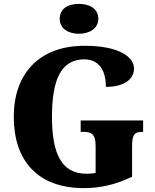

<svg xmlns="http://www.w3.org/2000/svg" viewBox="-20 -960 801 990"><path d="M387 -786C441 -786 487 -813 487 -863C487 -916 441 -940 387 -940C331 -940 288 -916 288 -863C288 -813 331 -786 387 -786ZM413 10C501 10 581 -10 661 -49V-203C661 -258 669 -280 710 -280H718V-339H396V-280H414C460 -280 473 -258 473 -207V-68C455 -65 440 -64 427 -64C296 -64 248 -169 248 -358C248 -548 294 -654 415 -654C485 -654 526 -604 526 -512C626 -512 671 -556 671 -606C671 -671 585 -724 417 -724C176 -724 51 -574 51 -358C51 -137 169 10 413 10Z"/></svg>

Font: Noto Serif Georgian SemiCondensed Black
Style: Regular
Weight: 900
Width: 4
Designer: Monotype Design Team, Akaki Razmadze
Foundry: Google LLC
Version: Version 2.003